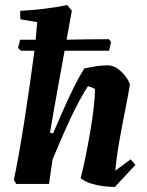

<svg xmlns="http://www.w3.org/2000/svg" viewBox="-20 -732 585 764"><path d="M437 12Q418 12 392.5 9Q367 6 342.5 -1.5Q318 -9 301 -23Q311 -62 321 -111Q331 -160 339.5 -210.5Q348 -261 353 -305Q358 -349 358 -378Q346 -385 330 -389Q316 -368 297.5 -334Q279 -300 259.5 -258.5Q240 -217 222 -175Q204 -133 189 -97L175 0H45L35 -16Q43 -52 54 -113.5Q65 -175 76.5 -248Q88 -321 98.5 -395Q109 -469 117 -530H63L52 -541L60 -574Q86 -574 122 -574Q126 -617 128 -644L62 -655Q59 -671 61 -689Q104 -691 155 -697Q206 -703 247 -712L266 -690Q256 -634 245 -574Q287 -575 330 -575.5Q373 -576 413 -576L422 -565L414 -530H237Q222 -447 207 -364.5Q192 -282 179 -204L191 -201Q210 -244 231 -292.5Q252 -341 274 -385Q296 -429 316 -460Q341 -465 363 -468.5Q385 -472 409 -472Q430 -472 448.5 -458.5Q467 -445 480 -427.5Q493 -410 497 -396Q491 -359 482.5 -316Q474 -273 466 -231Q457 -184 449.5 -138.5Q442 -93 439 -53L500 -98L519 -76Z"/></svg>

Font: Labrada
Style: Bold Italic
Weight: 700
Italic angle: -7°
Designer: Mercedes Jáuregui
Foundry: Omnibus-Type Team
Version: Version 1.000; ttfautohint (v1.8.4.7-5d5b)